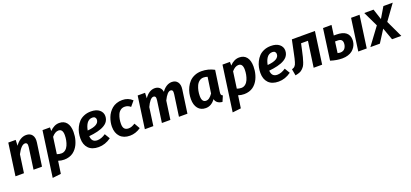

<svg xmlns="http://www.w3.org/2000/svg" viewBox="38 -1652 6376 2979"><g transform="rotate(-20 3226.0 -162.5)"><path d="M402.8 -545.9Q467.8 -545.9 500.2 -502Q532.7 -458 522 -380.9L467.8 0H328.1L377.9 -355Q383.3 -396.5 373.3 -412.8Q363.3 -429.2 340.8 -429.2Q280.3 -429.2 211.9 -297.9L169.9 0H29.8L104 -529.8H226.1L222.2 -434.1Q256.8 -486.3 303.5 -516.1Q350.1 -545.9 402.8 -545.9Z M564 221.2 668.9 -529.8H792V-470.2Q863.8 -545.9 948.7 -545.9Q1027.3 -545.9 1069.6 -491.9Q1111.8 -438 1111.8 -338.9Q1111.8 -305.2 1107.4 -271.2Q1103 -237.3 1092.8 -202.1Q1082.5 -167 1067.4 -135.5Q1052.2 -104 1029.5 -75.9Q1006.8 -47.9 978.8 -27.6Q950.7 -7.3 912.6 4.4Q874.5 16.1 831.1 16.1Q779.8 16.1 733.9 0L704.1 205.1ZM822.8 -89.8Q860.4 -89.8 889.6 -113.5Q918.9 -137.2 935.3 -175.3Q951.7 -213.4 959.7 -255.1Q967.8 -296.9 967.8 -338.9Q967.8 -439.9 897.9 -439.9Q842.3 -439.9 788.1 -376L750 -103Q785.6 -89.8 822.8 -89.8Z M1659.7 -402.8Q1659.7 -371.6 1649.4 -345.2Q1639.2 -318.8 1621.8 -299.3Q1604.5 -279.8 1578.6 -263.7Q1552.7 -247.6 1524.2 -236.6Q1495.6 -225.6 1460 -216.8Q1424.3 -208 1390.9 -202.9Q1357.4 -197.8 1318.4 -193.8Q1323.7 -90.8 1417.5 -90.8Q1481.9 -90.8 1554.7 -140.1L1606.4 -54.2Q1509.3 16.1 1400.4 16.1Q1291 16.1 1233.9 -43.5Q1176.8 -103 1176.8 -206.1Q1176.8 -252 1186 -297.4Q1195.3 -342.8 1217.8 -388.2Q1240.2 -433.6 1272.9 -468.3Q1305.7 -502.9 1356.9 -524.4Q1408.2 -545.9 1470.7 -545.9Q1560.5 -545.9 1610.1 -505.1Q1659.7 -464.4 1659.7 -402.8ZM1325.7 -284.2Q1517.6 -299.8 1517.6 -397Q1517.6 -417.5 1503.9 -432.9Q1490.2 -448.2 1460.4 -448.2Q1430.7 -448.2 1406.7 -434.3Q1382.8 -420.4 1366.9 -396Q1351.1 -371.6 1341.3 -344Q1331.5 -316.4 1325.7 -284.2Z M1988.8 -545.9Q2087.9 -545.9 2154.3 -481L2084.5 -397.9Q2043.5 -435.1 1989.7 -435.1Q1949.2 -435.1 1919.7 -412.8Q1890.1 -390.6 1874.8 -354.2Q1859.4 -317.9 1852.5 -280.5Q1845.7 -243.2 1845.7 -204.1Q1845.7 -147.5 1868.7 -122.8Q1891.6 -98.1 1934.6 -98.1Q1962.9 -98.1 1986.8 -107.2Q2010.7 -116.2 2043.5 -136.2L2096.7 -43Q2011.7 16.1 1917.5 16.1Q1814 16.1 1756.3 -44.4Q1698.7 -105 1698.7 -210Q1698.7 -245.6 1705.8 -283Q1712.9 -320.3 1727.1 -358.4Q1741.2 -396.5 1764.9 -429.9Q1788.6 -463.4 1819.6 -489.5Q1850.6 -515.6 1894.3 -530.8Q1938 -545.9 1988.8 -545.9Z M2807.1 -545.9Q2869.6 -545.9 2901.6 -502.2Q2933.6 -458.5 2923.3 -383.8L2869.1 0H2729L2779.3 -355Q2785.2 -397.5 2775.6 -413.3Q2766.1 -429.2 2745.1 -429.2Q2690.9 -429.2 2630.4 -304.2L2587.4 0H2447.3L2497.1 -355Q2502.9 -397.5 2493.2 -413.3Q2483.4 -429.2 2463.4 -429.2Q2434.1 -429.2 2404.5 -393.8Q2375 -358.4 2348.1 -298.8L2306.2 0H2166L2240.2 -529.8H2362.3L2358.4 -439.9Q2430.2 -545.9 2525.4 -545.9Q2571.8 -545.9 2603.3 -519.3Q2634.8 -492.7 2642.1 -443.8Q2674.3 -492.2 2717.5 -519Q2760.7 -545.9 2807.1 -545.9Z M3296.9 -545.9Q3408.2 -545.9 3505.9 -493.2L3456.1 -145Q3452.1 -115.7 3457 -101.8Q3461.9 -87.9 3482.9 -79.1L3442.9 14.2Q3344.7 4.4 3326.7 -74.2Q3262.2 16.1 3168.9 16.1Q3086.9 16.1 3041.7 -40.3Q2996.6 -96.7 2996.6 -192.9Q2996.6 -240.2 3006.3 -287.6Q3016.1 -335 3039.1 -382.1Q3062 -429.2 3095.7 -465.1Q3129.4 -501 3181.4 -523.4Q3233.4 -545.9 3296.9 -545.9ZM3293.9 -442.9Q3254.4 -442.9 3223.9 -419.2Q3193.4 -395.5 3176.3 -357.4Q3159.2 -319.3 3150.9 -277.3Q3142.6 -235.4 3142.6 -192.9Q3142.6 -89.8 3210.9 -89.8Q3241.2 -89.8 3267.6 -110.1Q3293.9 -130.4 3320.8 -168.9L3358.9 -431.2Q3329.6 -442.9 3293.9 -442.9Z M3535.6 221.2 3640.6 -529.8H3763.7V-470.2Q3835.4 -545.9 3920.4 -545.9Q3999 -545.9 4041.3 -491.9Q4083.5 -438 4083.5 -338.9Q4083.5 -305.2 4079.1 -271.2Q4074.7 -237.3 4064.5 -202.1Q4054.2 -167 4039.1 -135.5Q4023.9 -104 4001.2 -75.9Q3978.5 -47.9 3950.4 -27.6Q3922.4 -7.3 3884.3 4.4Q3846.2 16.1 3802.7 16.1Q3751.5 16.1 3705.6 0L3675.8 205.1ZM3794.4 -89.8Q3832 -89.8 3861.3 -113.5Q3890.6 -137.2 3907 -175.3Q3923.3 -213.4 3931.4 -255.1Q3939.5 -296.9 3939.5 -338.9Q3939.5 -439.9 3869.6 -439.9Q3814 -439.9 3759.8 -376L3721.7 -103Q3757.3 -89.8 3794.4 -89.8Z M4631.3 -402.8Q4631.3 -371.6 4621.1 -345.2Q4610.8 -318.8 4593.5 -299.3Q4576.2 -279.8 4550.3 -263.7Q4524.4 -247.6 4495.8 -236.6Q4467.3 -225.6 4431.6 -216.8Q4396 -208 4362.5 -202.9Q4329.1 -197.8 4290 -193.8Q4295.4 -90.8 4389.2 -90.8Q4453.6 -90.8 4526.4 -140.1L4578.1 -54.2Q4481 16.1 4372.1 16.1Q4262.7 16.1 4205.6 -43.5Q4148.4 -103 4148.4 -206.1Q4148.4 -252 4157.7 -297.4Q4167 -342.8 4189.5 -388.2Q4211.9 -433.6 4244.6 -468.3Q4277.3 -502.9 4328.6 -524.4Q4379.9 -545.9 4442.4 -545.9Q4532.2 -545.9 4581.8 -505.1Q4631.3 -464.4 4631.3 -402.8ZM4297.4 -284.2Q4489.3 -299.8 4489.3 -397Q4489.3 -417.5 4475.6 -432.9Q4461.9 -448.2 4432.1 -448.2Q4402.3 -448.2 4378.4 -434.3Q4354.5 -420.4 4338.6 -396Q4322.8 -371.6 4313 -344Q4303.2 -316.4 4297.4 -284.2Z M5167 -529.8 5093.3 0H4953.1L5013.2 -423.8H4899.4L4876.5 -316.9Q4861.3 -249 4852.5 -213.1Q4843.8 -177.2 4829.6 -135.5Q4815.4 -93.8 4801.5 -73.7Q4787.6 -53.7 4765.6 -33.2Q4743.7 -12.7 4715.8 -2.7Q4688 7.3 4648.4 14.2L4629.4 -92.8Q4647 -98.6 4657.5 -103.5Q4668 -108.4 4678.7 -119.9Q4689.5 -131.3 4695.6 -143.6Q4701.7 -155.8 4710 -182.9Q4718.3 -210 4724.9 -239Q4731.4 -268.1 4742.2 -319.8L4786.1 -529.8Z M5458 -363.8Q5564.9 -363.8 5616.9 -321.5Q5668.9 -279.3 5668.9 -201.2Q5668.9 -170.9 5660.9 -141.4Q5652.8 -111.8 5633.8 -83Q5614.7 -54.2 5587.2 -32.5Q5559.6 -10.7 5517.1 2.7Q5474.6 16.1 5422.9 16.1Q5331.5 16.1 5230 -16.1L5300.8 -529.8H5440.9L5418 -363.8ZM5763.7 -529.8H5903.8L5829.6 0H5689.9ZM5424.8 -80.1Q5452.1 -80.1 5472.7 -90.8Q5493.2 -101.6 5504.6 -119.6Q5516.1 -137.7 5521.5 -157.7Q5526.9 -177.7 5526.9 -199.2Q5526.9 -233.4 5508.1 -251.7Q5489.3 -270 5445.8 -270H5404.8L5379.9 -86.9Q5409.7 -80.1 5424.8 -80.1Z M6451.7 -529.8 6269.5 -277.8 6400.4 0H6247.6L6174.8 -201.2L6046.4 0H5889.6L6099.6 -283.2L5981.4 -529.8H6134.8L6192.4 -353L6297.4 -529.8Z"/></g></svg>

Font: FiraGO SemiBold
Style: Italic
Weight: 600
Italic angle: -8°
Designer: bBox Type GmbH
Foundry: bBox Type GmbH
Version: Version 1.001;PS 001.001;hotconv 1.0.88;makeotf.lib2.5.64775